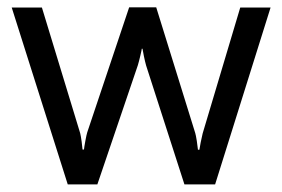

<svg xmlns="http://www.w3.org/2000/svg" viewBox="-20 -496 763 519"><path d="M11.7 -475.6H93.3L196.8 -135.7Q198.7 -127.9 200.7 -113.3Q202.6 -98.6 203.1 -91.8H207Q207.5 -97.7 210.7 -115Q213.9 -132.3 215.8 -138.2L329.1 -476.1H402.3L507.8 -136.2Q509.3 -131.8 512 -115Q514.6 -98.1 515.1 -91.3H519Q519.5 -96.2 522.5 -111.1Q525.4 -126 527.8 -135.3L629.4 -475.6H711.4L561.5 2.4H478.5L375 -318.8Q372.1 -329.1 368.9 -344.5Q365.7 -359.9 365.2 -364.3H363.3Q362.8 -359.9 359.1 -344.5Q355.5 -329.1 352.5 -319.3L243.2 2.4H163.1Z"/></svg>

Font: Selawik
Style: Regular
Weight: 400
Designer: Aaron Bell
Foundry: Microsoft Corporation
Version: Version 1.01